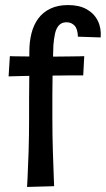

<svg xmlns="http://www.w3.org/2000/svg" viewBox="-20 -736 419 759"><path d="M14 -434 19 -514Q19 -514 33.5 -513.5Q48 -513 71 -513Q94 -513 120.5 -512.5Q147 -512 171 -512Q195 -512 220 -512.5Q245 -513 266 -513Q287 -513 300 -513.5Q313 -514 313 -514L309 -438Q309 -438 296.5 -438Q284 -438 263.5 -438Q243 -438 218 -437.5Q193 -437 169 -437Q145 -437 118 -436.5Q91 -436 67.5 -435.5Q44 -435 29 -434.5Q14 -434 14 -434ZM249 -716Q293 -716 322.5 -699.5Q352 -683 366.5 -654Q381 -625 378 -588L288 -591Q287 -622 274.5 -635Q262 -648 243 -648Q224 -648 213 -636Q202 -624 197.5 -603Q193 -582 191 -557Q189 -497 188 -451.5Q187 -406 187 -364Q187 -322 187 -272Q187 -200 189 -138Q191 -76 192.5 -38Q194 0 194 0L87 3Q87 3 89 -35Q91 -73 93 -135.5Q95 -198 95 -270Q95 -316 95 -347.5Q95 -379 95.5 -405Q96 -431 96 -460Q96 -489 96 -532Q96 -571 104.5 -604.5Q113 -638 131.5 -663Q150 -688 179.5 -702Q209 -716 249 -716Z"/></svg>

Font: Truculenta SemiBold
Style: Regular
Weight: 600
Version: Version 1.002